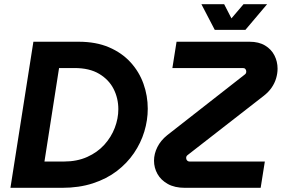

<svg xmlns="http://www.w3.org/2000/svg" viewBox="-20 -900 1350 920"><path d="M30 0 140 -700H357Q440 -700 502 -673.5Q564 -647 605.5 -601.5Q647 -556 667.5 -498.5Q688 -441 688 -379Q688 -324 671.5 -269.5Q655 -215 622 -166.5Q589 -118 540 -80.5Q491 -43 425 -21.5Q359 0 277 0ZM193 -126H286Q349 -126 398 -148Q447 -170 480 -206.5Q513 -243 530 -287.5Q547 -332 547 -377Q547 -429 524.5 -473.5Q502 -518 455.5 -546Q409 -574 337 -574H263ZM866 0Q817 0 784 -18.5Q751 -37 734.5 -66.5Q718 -96 718 -130Q718 -163 734 -195Q750 -227 781 -252L1153 -543Q1157 -546 1158.5 -549.5Q1160 -553 1160 -557Q1160 -564 1156 -569Q1152 -574 1144 -574H806L826 -700H1176Q1220 -700 1250 -682Q1280 -664 1295 -634.5Q1310 -605 1310 -571Q1310 -548 1303 -524.5Q1296 -501 1281.5 -480Q1267 -459 1244 -441L879 -157Q875 -154 873.5 -150.5Q872 -147 872 -143Q872 -136 876.5 -131Q881 -126 888 -126H1249L1229 0ZM1009 -757 945 -880H1054L1089 -812L1147 -880H1260L1156 -757Z"/></svg>

Font: MuseoModerno SemiBold
Style: Italic
Weight: 600
Italic angle: -9°
Designer: Pablo Cosgaya, Héctor Gatti, Marcela Romero, and the Authors of The MuseoModerno Project.
Foundry: Omnibus-Type Team
Version: Version 1.003